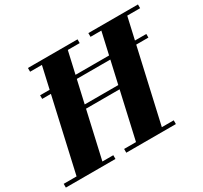

<svg xmlns="http://www.w3.org/2000/svg" viewBox="-196 -963 1245 1175"><g transform="rotate(-30 427.0 -375.0)"><path d="M102.5 -542.5V-568H853V-542.5ZM209.5 -356.5V-383H569.5V-356.5ZM472 -723.5H388L230 -26.5H307V0H-43.5V-26.5H47.5L205 -723.5H121.5V-750H472ZM899 -750V-723.5H808L650 -26.5H734V0H383.5V-26.5H467.5L625 -723.5H548.5V-750Z"/></g></svg>

Font: Bodoni Moda 9pt ExtraBold
Style: Italic
Weight: 800
Italic angle: -13°
Designer: Owen Earl
Foundry: indestructible type
Version: Version 2.004